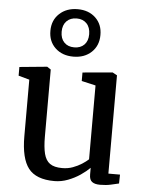

<svg xmlns="http://www.w3.org/2000/svg" viewBox="-59 -919 746 979"><g transform="rotate(5 314.0 -430.0)"><path d="M490 9.5Q462.5 9.5 448.8 -1Q435 -11.5 435 -38V-72.5Q416 -53.5 387.8 -34.2Q359.5 -15 325.5 -2Q291.5 11 256 11Q162.5 11 123.2 -39.5Q84 -90 84 -203.5V-493L28 -508.5V-553L168 -566.5H169.5L188.5 -554V-211Q188.5 -156.5 197 -123Q205.5 -89.5 227.2 -74Q249 -58.5 290 -58.5Q319.5 -58.5 344.5 -67.8Q369.5 -77 389.8 -90Q410 -103 423 -115V-493L351 -509.5V-553L502.5 -566.5H504.5L527.5 -554V-51H587L586 -5.5Q569 -1.5 545 4Q521 9.5 490 9.5ZM297 -629.5Q240 -629.5 204.5 -663.2Q169 -697 169.5 -751Q169.5 -805 205.8 -838.8Q242 -872.5 299 -872.5Q355.5 -872.5 390.8 -838.8Q426 -805 425.5 -751Q425.5 -697 389.8 -663.2Q354 -629.5 297 -629.5ZM297.5 -677Q330 -677 349 -696.5Q368 -716 368 -750Q368 -785 349 -805Q330 -825 298 -825Q265.5 -825 246.2 -805.2Q227 -785.5 227 -751Q227 -716.5 246 -696.8Q265 -677 297.5 -677Z"/></g></svg>

Font: Merriweather 20pt
Style: Regular
Weight: 400
Version: Version 2.100